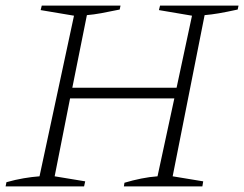

<svg xmlns="http://www.w3.org/2000/svg" viewBox="-23 -665 871 685"><path d="M-3 0 0 -15Q32 -24 61.5 -29Q91 -34 118 -36L241 -609L122 -629L126 -645H407L404 -631Q366 -623 338.5 -618Q311 -613 287 -611L235 -352H607L662 -609L544 -629L548 -645H828L825 -631Q784 -622 757.5 -617.5Q731 -613 707 -611L593 -36L702 -18L699 0H419L421 -13Q451 -22 481 -28Q511 -34 539 -36L599 -314H227L172 -36L281 -18L277 0Z"/></svg>

Font: Piazzolla SC ExtraLight
Style: Italic
Weight: 200
Italic angle: -11.3°
Designer: Juan Pablo del Peral
Foundry: Huerta Tipografica
Version: Version 1.330